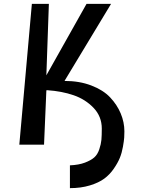

<svg xmlns="http://www.w3.org/2000/svg" viewBox="-20 -749 744 994"><path d="M342 225V107Q388 105 419.5 93Q451 81 468 66Q485 51 494 24Q503 -3 505 -25Q507 -47 507 -83Q507 -146 464.5 -190.5Q422 -235 361 -256Q300 -277 225 -282Q220 -282 220 -281L208 0H80L145 -729H233L220 -359L428 -729H555L314 -330Q391 -330 452.5 -306.5Q514 -283 550 -245Q586 -207 605 -161.5Q624 -116 624 -69Q624 -52 623 -36.5Q622 -21 616.5 10.5Q611 42 600.5 68Q590 94 569 124.5Q548 155 519.5 176Q491 197 445 211Q399 225 342 225Z"/></svg>

Font: OpenDyslexic
Style: Regular
Weight: 400
Designer: Abbie Gonzalez
Version: Version 0.920;hotconv 1.0.109;makeotfexe 2.5.65596